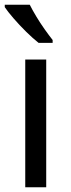

<svg xmlns="http://www.w3.org/2000/svg" viewBox="-21 -786 299 806"><path d="M173 0H85V-536H173ZM104 -766Q115 -744 131.5 -716.5Q148 -689 166.5 -663Q185 -637 200 -618V-606H141Q118 -624 89 -652.5Q60 -681 35.5 -709.5Q11 -738 -1 -756V-766Z"/></svg>

Font: Noto Sans Syloti Nagri
Style: Regular
Weight: 400
Designer: Monotype Design Team
Foundry: Monotype Imaging Inc.
Version: Version 2.003; ttfautohint (v1.8.4.7-5d5b)